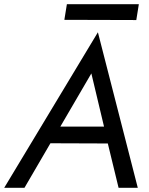

<svg xmlns="http://www.w3.org/2000/svg" viewBox="-45 -890 705 910"><path d="M260 -796 272 -870H613L601 -795ZM517 0 466 -210 194 -211 71 0H-25L419 -737L608 0ZM388 -542 241 -290H448Z"/></svg>

Font: Von Book
Style: Italic
Weight: 400
Version: Version 4.000; ttfautohint (v1.8.4.7-5d5b)